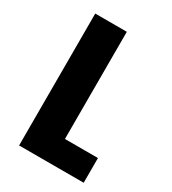

<svg xmlns="http://www.w3.org/2000/svg" viewBox="-175 -807 805 900"><g transform="rotate(30 227.0 -357.0)"><path d="M243.2 -133.8H421.9V0H72.3V-713.9H243.2Z"/></g></svg>

Font: Open Sans Hebrew Condensed Extra Bold
Style: Regular
Weight: 800
Width: 3
Foundry: Ascender Corporation, Yanek Iontef
Version: Version 2.001;PS 002.001;hotconv 1.0.70;makeotf.lib2.5.58329